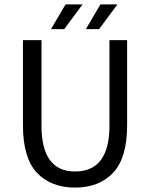

<svg xmlns="http://www.w3.org/2000/svg" viewBox="-20 -838 680 870"><path d="M84 -271V-656H168V-269Q168 -61 320 -61Q476 -61 476 -269V-656H556V-271Q556 -122 492.5 -55Q429 12 320 12Q211 12 147.5 -55Q84 -122 84 -271ZM211 -706 277 -818H354L271 -706ZM369 -706 435 -818H512L429 -706Z"/></svg>

Font: RibengUni
Style: Regular
Weight: 400
Designer: (1) Dr. Andrew Glass (Program Manager at Microsoft Corporation)
(2) Bivuti Chakma (Suz Moriz)
(3) Paul D. Hunt (Adobe Co
Foundry: Bivuti Chakma and Jyoti Chakma
Version: Version 1.2020